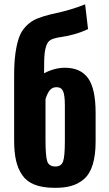

<svg xmlns="http://www.w3.org/2000/svg" viewBox="-20 -873 510 902"><path d="M240.2 -90.8Q267.6 -90.8 276.1 -114Q284.7 -137.2 284.7 -210V-377.9Q284.7 -425.8 276.4 -444.6Q268.1 -463.4 245.1 -463.4Q227.5 -463.4 215.6 -450.9Q203.6 -438.5 193.8 -407.7V-216.3Q193.8 -138.7 202.1 -114.7Q210.4 -90.8 240.2 -90.8ZM231.9 9.3Q178.2 8.8 141.6 -5.9Q105 -20.5 84.5 -50.3Q64 -80.1 55.2 -119.4Q46.4 -158.7 46.4 -213.9V-519.5Q46.4 -579.6 52.7 -624Q59.1 -668.5 69.6 -697.3Q80.1 -726.1 98.6 -746.1Q117.2 -766.1 136.5 -776.9Q155.8 -787.6 185.1 -796.4Q214.4 -805.2 241.5 -810.8Q268.6 -816.4 307.4 -827.6Q346.2 -838.9 379.9 -852.5L393.6 -736.3Q359.4 -720.2 325 -711.2Q290.5 -702.1 271 -699.7Q251.5 -697.3 233.2 -691.9Q214.8 -686.5 206.3 -675.3Q197.8 -664.1 192.6 -640.1Q187.5 -616.2 187.5 -573.7L187 -528.8Q236.3 -554.7 285.6 -554.7Q358.4 -554.7 393.8 -505.6Q429.2 -456.5 429.2 -342.3V-208Q429.2 -143.1 415.3 -98.9Q401.4 -54.7 374 -31.2Q346.2 -7.8 312.5 1Q280.8 9.8 236.8 9.3Q234.4 9.3 231.9 9.3Z"/></svg>

Font: Oswald
Style: DemiBold
Weight: 600
Designer: Vernon Adams
Foundry: Vernon Adams
Version: 3.0; ttfautohint (v0.95) -l 8 -r 50 -G 200 -x 0 -w "G" -W -c